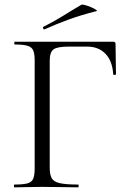

<svg xmlns="http://www.w3.org/2000/svg" viewBox="-20 -804 553 824"><path d="M42 0Q39.8 0 39.8 -6Q39.8 -12 42 -12Q79.2 -12 97.7 -17Q116.2 -22 122.5 -37Q128.8 -52 128.8 -81V-544Q128.8 -573 122.6 -587.5Q116.4 -602 98.2 -607.5Q80 -613 43.4 -613Q41.2 -613 41.2 -619Q41.2 -625 43.4 -625H465.8Q475.8 -625 475.8 -616L477.8 -485.6Q477.8 -482.6 471.9 -482.5Q466 -482.4 465.8 -485.4Q462.4 -542.4 432.6 -573.2Q402.8 -604 354.2 -604H274.6Q225.4 -604 209.4 -591.8Q193.4 -579.6 193.4 -543V-85Q193.4 -55 201.8 -39.5Q210.2 -24 236.4 -18Q262.6 -12 314.8 -12Q317.6 -12 317.6 -6Q317.6 0 314.8 0Q282.4 0 244.5 -1Q206.6 -2 160.8 -2Q128 -2 97.2 -1Q66.4 0 42 0ZM171.2 -678Q167.2 -677 165.2 -682.5Q163.2 -688 166.2 -689Q213.4 -712.6 251.8 -736.7Q290.2 -760.8 329 -783.4Q332.2 -785.6 344.9 -782.3Q357.6 -779 371.1 -773.1Q384.6 -767.2 391.9 -762.2Q399.2 -757.2 393.2 -756Q326.2 -739 274.2 -720Q222.2 -701 171.2 -678Z"/></svg>

Font: Cormorant Garamond Light
Style: Regular
Weight: 300
Designer: Christian Thalmann (Catharsis Fonts)
Foundry: Catharsis Fonts
Version: Version 4.001